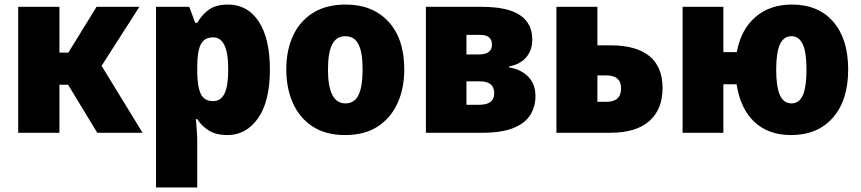

<svg xmlns="http://www.w3.org/2000/svg" viewBox="-20 -583 3779 843"><path d="M60 0V-553H241V-352H280L404 -553H592L426 -294L606 0H407L279 -211H241V0Z M665 240V-553H811L837 -483H846Q869 -522 900 -542.5Q931 -563 981 -563Q1067 -563 1116 -488.5Q1165 -414 1165 -277Q1165 -138 1113 -64Q1061 10 979 10Q928 10 896.5 -10Q865 -30 846 -60H840Q842 -35 844 -11Q846 13 846 37V240ZM916 -139Q949 -139 965.5 -171.5Q982 -204 982 -277Q982 -352 965 -385.5Q948 -419 916 -419Q877 -419 861.5 -388Q846 -357 846 -292V-271Q846 -205 861 -172Q876 -139 916 -139Z M1495 10Q1411 10 1353.5 -27Q1296 -64 1266.5 -129.5Q1237 -195 1237 -278Q1237 -363 1267 -427Q1297 -491 1355 -527Q1413 -563 1498 -563Q1616 -563 1685.5 -488Q1755 -413 1755 -278Q1755 -195 1725.5 -130Q1696 -65 1638.5 -27.5Q1581 10 1495 10ZM1497 -129Q1536 -129 1554 -165.5Q1572 -202 1572 -278Q1572 -353 1554 -388.5Q1536 -424 1496 -424Q1457 -424 1438.5 -388Q1420 -352 1420 -277Q1420 -129 1497 -129Z M1850 0V-553H2095Q2209 -553 2263 -516.5Q2317 -480 2317 -410Q2317 -363 2291 -332Q2265 -301 2215 -291V-287Q2267 -279 2299 -246.5Q2331 -214 2331 -161Q2331 -115 2308.5 -78.5Q2286 -42 2234.5 -21Q2183 0 2095 0ZM2028 -344H2083Q2140 -344 2140 -387Q2140 -430 2088 -430H2028ZM2028 -123H2085Q2150 -123 2150 -174Q2150 -226 2086 -226H2028Z M2423 0V-553H2603V-384H2660Q2773 -384 2831 -337Q2889 -290 2889 -196Q2889 -103 2831 -51.5Q2773 0 2658 0ZM2603 -136H2642Q2707 -136 2707 -195Q2707 -252 2641 -252H2603Z M3453 10Q3354 10 3292.5 -47.5Q3231 -105 3214 -213H3156V0H2977V-553H3156V-354H3215Q3233 -453 3296.5 -508Q3360 -563 3457 -563Q3573 -563 3638.5 -487.5Q3704 -412 3704 -278Q3704 -143 3637 -66.5Q3570 10 3453 10ZM3455 -129Q3489 -129 3505 -165Q3521 -201 3521 -278Q3521 -354 3504.5 -389Q3488 -424 3455 -424Q3421 -424 3404.5 -388.5Q3388 -353 3388 -277Q3388 -201 3404.5 -165Q3421 -129 3455 -129Z"/></svg>

Font: Noto Sans SemiCondensed Black
Style: Regular
Weight: 900
Width: 4
Designer: Monotype Design Team
Foundry: Monotype Imaging Inc.
Version: Version 2.013; ttfautohint (v1.8.4.7-5d5b)